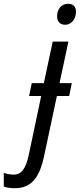

<svg xmlns="http://www.w3.org/2000/svg" viewBox="-147 -756 422 1016"><path d="M198 -625C229 -625 255 -653 255 -694C255 -721 241 -736 213 -736C175 -736 155 -704 155 -669C155 -641 172 -625 198 -625ZM-69 240C28 240 65 171 87 67L154 -248H219L233 -316H168L215 -536H132L85 -316H21L7 -248H71L6 60C-10 137 -33 168 -75 168C-94 168 -113 164 -127 159V231C-112 237 -92 240 -69 240Z"/></svg>

Font: Noto Sans SemiCondensed
Style: Italic
Weight: 400
Width: 4
Italic angle: -12°
Designer: Monotype Design Team
Foundry: Monotype Imaging Inc.
Version: Version 2.013